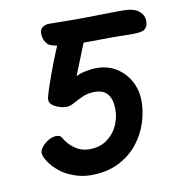

<svg xmlns="http://www.w3.org/2000/svg" viewBox="-66 -594 615 663"><g transform="rotate(-10 241.0 -262.5)"><path d="M417 -214Q417 -177 404.5 -138Q392 -99 365.5 -66Q339 -33 298 -12.5Q257 8 201 8Q170 8 140.5 -3Q111 -14 93 -29Q72 -46 59 -65.5Q46 -85 46 -98Q46 -107 55.5 -118.5Q65 -130 79 -138Q93 -146 106 -146Q115 -146 119.5 -142.5Q124 -139 127 -133Q140 -111 162 -96Q184 -81 211 -81Q247 -81 272 -98.5Q297 -116 310 -143.5Q323 -171 323 -201Q323 -273 263 -273Q239 -273 220 -264.5Q201 -256 186 -247.5Q171 -239 158 -239Q139 -239 119.5 -249Q100 -259 100 -275Q100 -281 108.5 -307.5Q117 -334 130 -369Q143 -404 156.5 -437Q170 -470 180 -488Q189 -504 202.5 -513Q216 -522 237 -522Q274 -522 274 -500Q274 -493 265 -470.5Q256 -448 246 -425Q236 -401 227 -377.5Q218 -354 211 -337Q222 -344 244 -348.5Q266 -353 283 -353Q323 -353 353 -334Q383 -315 400 -283.5Q417 -252 417 -214ZM239 -531Q287 -531 326 -532Q365 -533 408 -533Q446 -533 463.5 -518.5Q481 -504 481 -484Q481 -471 477 -464Q473 -457 467 -453Q461 -450 450.5 -448.5Q440 -447 425 -447Q414 -447 392.5 -447.5Q371 -448 359 -448Q339 -448 310 -447.5Q281 -447 246 -447Q210 -447 176.5 -451Q143 -455 133 -463Q116 -479 116 -504Q116 -518 126 -525Q136 -532 148 -532Q165 -532 185 -531.5Q205 -531 239 -531Z"/></g></svg>

Font: Lisu Bosa SemiBold
Style: Italic
Weight: 600
Italic angle: -19°
Designer: David Morse, Annie Olsen, Victor Gaultney, Frank Grießhammer (Latin)
Foundry: SIL International
Version: Version 2.000